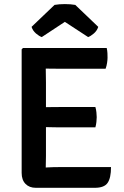

<svg xmlns="http://www.w3.org/2000/svg" viewBox="-20 -918 608 940"><path d="M86 -676.5 92.5 -683H204V-584Q204 -563 204.5 -549Q205 -535 205 -514.5V-154.5Q205 -139.5 204.5 -126.8Q204 -114 204 -98.5V1.5H155.5Q123.5 1.5 104.8 -17.8Q86 -37 86 -71.5ZM447 -394Q450.5 -382.5 452 -368.2Q453.5 -354 453.5 -344.5Q453.5 -334.5 452 -320.8Q450.5 -307 447 -294.5H268.5Q257 -294.5 238 -295Q219 -295.5 198.8 -295.8Q178.5 -296 163 -296V-392.5Q178.5 -393 198.8 -393.2Q219 -393.5 238 -393.8Q257 -394 268.5 -394ZM502.5 -683Q505.5 -669.5 506 -657.5Q506.5 -645.5 506.5 -635.5Q506.5 -625 504.2 -610Q502 -595 497 -581.5H268.5Q257 -581.5 238 -581.8Q219 -582 198.8 -582.2Q178.5 -582.5 163 -583V-683ZM523.5 -100Q523.5 -47 507 -22.8Q490.5 1.5 444 1.5H163V-95.5Q189.5 -97 214.5 -98.5Q239.5 -100 272 -100ZM348.5 -894 461 -786.5Q455 -767.5 439.5 -754.2Q424 -741 411.5 -736.5L297.5 -811L184.5 -736.5Q171.5 -741 156 -754.2Q140.5 -767.5 134.5 -786.5L247 -894Q270 -898 297.5 -898Q325.5 -898 348.5 -894Z"/></svg>

Font: Signika Medium
Style: Regular
Weight: 500
Designer: Anna Giedry
Foundry: Anna Giedry
Version: Version 2.000